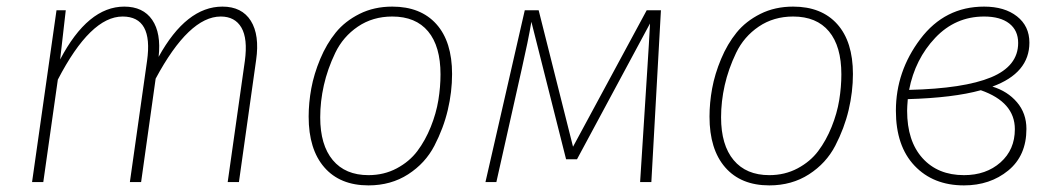

<svg xmlns="http://www.w3.org/2000/svg" viewBox="-20 -551 3183 581"><path d="M653 -531Q712 -531 739 -488Q766 -445 755 -369L703 0H669L721 -367Q730 -434 710.5 -467.5Q691 -501 648 -501Q552 -501 451 -313L407 0H373L425 -367Q444 -501 351 -501Q254 -501 155 -310L111 0H77L151 -520H179L162 -371Q246 -531 356 -531Q413 -531 440.5 -491Q468 -451 460 -379Q544 -531 653 -531Z M1095 10Q1009 10 961.5 -44.5Q914 -99 914 -198Q914 -240 922 -283.5Q930 -327 949 -372.5Q968 -418 996 -452.5Q1024 -487 1068 -509Q1112 -531 1167 -531Q1253 -531 1300.5 -478Q1348 -425 1348 -327Q1348 -273 1335 -218Q1322 -163 1294.5 -110Q1267 -57 1215 -23.5Q1163 10 1095 10ZM1095 -21Q1142 -21 1180.5 -41.5Q1219 -62 1243 -94Q1267 -126 1283.5 -167Q1300 -208 1306.5 -248Q1313 -288 1313 -326Q1313 -411 1275.5 -456Q1238 -501 1167 -501Q1108 -501 1063 -470.5Q1018 -440 994.5 -391Q971 -342 960 -293Q949 -244 949 -196Q949 -112 987 -66.5Q1025 -21 1095 -21Z M1980 -520 1951 0H1917L1939 -345Q1941 -374 1943.5 -417Q1946 -460 1947 -480L1726 -69H1693L1588 -485Q1578 -426 1559 -343L1482 0H1449L1568 -520H1610L1714 -107L1937 -520Z M2308 10Q2222 10 2174.5 -44.5Q2127 -99 2127 -198Q2127 -240 2135 -283.5Q2143 -327 2162 -372.5Q2181 -418 2209 -452.5Q2237 -487 2281 -509Q2325 -531 2380 -531Q2466 -531 2513.5 -478Q2561 -425 2561 -327Q2561 -273 2548 -218Q2535 -163 2507.5 -110Q2480 -57 2428 -23.5Q2376 10 2308 10ZM2308 -21Q2355 -21 2393.5 -41.5Q2432 -62 2456 -94Q2480 -126 2496.5 -167Q2513 -208 2519.5 -248Q2526 -288 2526 -326Q2526 -411 2488.5 -456Q2451 -501 2380 -501Q2321 -501 2276 -470.5Q2231 -440 2207.5 -391Q2184 -342 2173 -293Q2162 -244 2162 -196Q2162 -112 2200 -66.5Q2238 -21 2308 -21Z M2958 -531Q3020 -531 3057.5 -501.5Q3095 -472 3095 -422Q3095 -330 2983 -289Q3029 -275 3057.5 -241.5Q3086 -208 3086 -161Q3086 -80 3031 -35Q2976 10 2897 10Q2804 10 2747.5 -49.5Q2691 -109 2691 -216Q2691 -335 2765 -433Q2839 -531 2958 -531ZM2958 -501Q2871 -501 2810 -436.5Q2749 -372 2731 -279Q2897 -283 2979 -317Q3061 -351 3061 -421Q3061 -459 3034 -480Q3007 -501 2958 -501ZM2948 -278Q2865 -255 2727 -251Q2725 -227 2725 -216Q2725 -124 2771.5 -72.5Q2818 -21 2897 -21Q2964 -21 3007.5 -59.5Q3051 -98 3051 -160Q3051 -242 2948 -278Z"/></svg>

Font: Fira Sans UltraLight
Style: Italic
Weight: 200
Italic angle: -8°
Designer: Carrois Corporate & Edenspiekermann AG
Foundry: Carrois Corporate GbR & Edenspiekermann AG
Version: Version 4.203;PS 004.203;hotconv 1.0.88;makeotf.lib2.5.64775